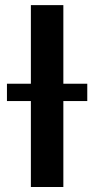

<svg xmlns="http://www.w3.org/2000/svg" viewBox="-20 -748 377 768"><path d="M233.4 -727.5V0H103.5V-727.5ZM7.8 -343.8V-413.1H329.1V-343.8Z"/></svg>

Font: Inter 28pt SemiBold
Style: Regular
Weight: 600
Designer: Rasmus Andersson
Foundry: rsms
Version: Version 4.001;git-66647c0bb